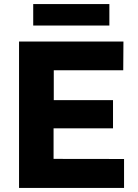

<svg xmlns="http://www.w3.org/2000/svg" viewBox="-20 -928 681 948"><path d="M74 0V-723H589.5L588.5 -581H245.5V-433.5H538V-294.5H244.5V-143.5L592.5 -143V0ZM520 -908V-802H144V-908Z"/></svg>

Font: Public Sans Thin ExtraBold
Style: Regular
Weight: 800
Version: Version 1.007